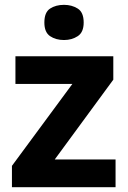

<svg xmlns="http://www.w3.org/2000/svg" viewBox="-20 -781 533 801"><path d="M462.1 0H29.8V-89.1L281.9 -430.8H44.4V-546.4H452.7V-448.6L208.3 -115.6H462.1ZM247 -760.8Q279.8 -760.8 304.4 -745.2Q329.1 -729.5 329.1 -687.1Q329.1 -646.3 304.4 -630.2Q279.8 -614 247 -614Q212.8 -614 188.9 -630.2Q165.1 -646.3 165.1 -687.1Q165.1 -729.5 188.9 -745.2Q212.8 -760.8 247 -760.8Z"/></svg>

Font: Noto Sans Khmer
Style: Regular
Weight: 400
Designer: Danh Hong and the Monotype Design Team
Foundry: Monotype Imaging Inc.
Version: Version 2.003